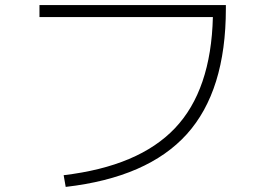

<svg xmlns="http://www.w3.org/2000/svg" viewBox="-20 -717 1040 754"><path d="M135 -697H867V-683Q867 -360 713.5 -190Q560 -20 238 17L230 -29Q525 -64 667 -213.5Q809 -363 816 -650H135Z"/></svg>

Font: Mplus 1p Light
Style: Regular
Weight: 300
Version: Version 1.061